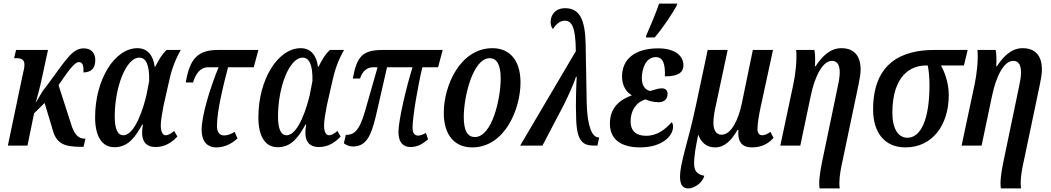

<svg xmlns="http://www.w3.org/2000/svg" viewBox="-20 -816 5888 1076"><path d="M459 -39H453C416 -39 393 -70 378 -122L308 -339C354 -405 395 -468 422 -468C444 -468 449 -447 448 -410C494 -411 514 -436 514 -480C514 -513 496 -545 450 -545C388 -545 357 -492 250 -346L220 -307L180 -240C190 -275 202 -321 208 -347L249 -536H70L59 -490H72C99 -490 117 -483 117 -453C117 -438 113 -422 105 -387L24 0H134L171 -181L230 -239L273 -96C294 -14 332 7 438 7H448Z M621 9C699 9 738 -48 777 -118H781C769 -52 777 8 853 8C904 8 945 -19 974 -51L956 -82C939 -68 924 -58 908 -58C890 -58 881 -82 881 -112C881 -140 889 -185 897 -226L923 -341C940 -422 957 -471 993 -536H914C886 -511 868 -477 850 -442H847C839 -504 808 -546 750 -546C624 -546 513 -373 513 -158C513 -57 548 9 621 9ZM671 -58C639 -58 623 -94 623 -163C623 -325 685 -493 761 -493C797 -493 818 -455 816 -362L802 -289C787 -220 738 -58 671 -58Z M1192 10C1238 10 1276 -9 1311 -40L1295 -77C1276 -65 1255 -57 1237 -57C1210 -57 1196 -74 1196 -111C1196 -194 1231 -336 1258 -439H1402L1428 -536H1203C1090 -536 1044 -490 1021 -354H1062C1076 -401 1101 -439 1147 -439H1205C1160 -330 1110 -172 1110 -88C1110 -24 1141 10 1192 10Z M1536 9C1614 9 1653 -48 1692 -118H1696C1684 -52 1692 8 1768 8C1819 8 1860 -19 1889 -51L1871 -82C1854 -68 1839 -58 1823 -58C1805 -58 1796 -82 1796 -112C1796 -140 1804 -185 1812 -226L1838 -341C1855 -422 1872 -471 1908 -536H1829C1801 -511 1783 -477 1765 -442H1762C1754 -504 1723 -546 1665 -546C1539 -546 1428 -373 1428 -158C1428 -57 1463 9 1536 9ZM1586 -58C1554 -58 1538 -94 1538 -163C1538 -325 1600 -493 1676 -493C1712 -493 1733 -455 1731 -362L1717 -289C1702 -220 1653 -58 1586 -58Z M2280 8C2320 8 2348 -9 2379 -35L2367 -71C2355 -64 2336 -56 2324 -56C2306 -56 2292 -67 2292 -100C2292 -163 2324 -346 2347 -439H2435L2461 -536H2127C2015 -536 1981 -505 1957 -376H1998C2009 -413 2034 -439 2071 -439H2096L2025 -191C1992 -77 1961 -60 1918 -60L1907 -13C1920 -3 1938 5 1957 5C2031 5 2059 -51 2086 -164L2149 -439H2292C2259 -336 2213 -143 2213 -76C2213 -20 2238 8 2280 8Z M2626 10C2811 10 2897 -208 2897 -353C2897 -489 2827 -546 2740 -546C2558 -546 2467 -335 2467 -184C2467 -54 2532 10 2626 10ZM2641 -48C2603 -48 2579 -79 2579 -160C2579 -279 2632 -490 2724 -490C2762 -490 2786 -457 2786 -376C2786 -263 2738 -48 2641 -48Z M2895 0H3020L3141 -231C3162 -273 3198 -352 3208 -386H3212C3210 -352 3205 -239 3209 -148C3213 -23 3247 0 3310 0H3328L3338 -46H3334C3299 -46 3271 -107 3268 -238L3262 -570C3259 -711 3226 -770 3147 -770C3093 -770 3066 -734 3066 -693C3066 -677 3070 -661 3079 -654C3094 -677 3116 -700 3145 -700C3184 -700 3206 -666 3207 -529Z M3600 -606H3649C3691 -654 3749 -741 3772 -784L3776 -796H3674C3657 -746 3621 -660 3602 -618ZM3568 10C3688 10 3752 -52 3752 -106C3752 -118 3748 -129 3744 -131C3710 -93 3665 -55 3601 -55C3547 -55 3514 -80 3514 -136C3514 -196 3545 -244 3598 -259C3612 -251 3646 -243 3670 -243C3705 -243 3721 -263 3721 -291C3721 -309 3710 -321 3688 -321C3667 -321 3644 -311 3624 -306C3594 -312 3577 -338 3577 -378C3577 -428 3597 -496 3656 -496C3698 -496 3709 -451 3706 -388C3786 -388 3810 -413 3810 -451C3810 -502 3764 -545 3669 -545C3541 -545 3466 -487 3466 -387C3466 -339 3488 -300 3520 -283L3519 -281C3455 -257 3398 -215 3398 -123C3398 -39 3455 10 3568 10Z M3838 240C3867 240 3916 212 3927 169C3881 161 3870 136 3870 100C3870 52 3880 3 3893 -62C3909 -16 3941 10 3988 10C4040 10 4079 -28 4113 -88H4118C4114 -32 4129 10 4194 10C4254 10 4289 -15 4315 -43L4298 -77C4280 -65 4268 -58 4251 -58C4234 -58 4225 -71 4225 -92C4225 -124 4234 -175 4243 -217L4312 -536H4199L4137 -235C4118 -145 4078 -61 4024 -61C3991 -61 3978 -91 3978 -128C3978 -157 3985 -197 3991 -222L4058 -536H3946L3880 -225C3836 -17 3791 95 3791 175C3791 225 3810 240 3838 240Z M4573 240H4686C4685 232 4684 222 4684 209C4684 170 4693 123 4705 70L4791 -340C4799 -379 4803 -403 4803 -426C4803 -505 4765 -546 4695 -546C4627 -546 4582 -492 4551 -445H4547C4549 -474 4549 -511 4544 -536H4442C4447 -478 4438 -399 4425 -339L4353 0H4465L4523 -276C4547 -395 4593 -475 4642 -475C4674 -475 4686 -449 4686 -410C4686 -390 4682 -363 4676 -336L4594 58C4582 114 4571 170 4571 212C4571 221 4572 232 4573 240Z M5054 10C5206 10 5297 -116 5297 -283C5297 -358 5270 -420 5253 -449H5382L5403 -536H5215C5036 -536 4873 -465 4873 -202C4873 -75 4936 10 5054 10ZM5065 -44C5014 -44 4981 -95 4981 -183C4981 -397 5088 -449 5168 -449H5179C5184 -428 5189 -387 5189 -340C5189 -145 5140 -44 5065 -44Z M5589 240H5702C5701 232 5700 222 5700 209C5700 170 5709 123 5721 70L5807 -340C5815 -379 5819 -403 5819 -426C5819 -505 5781 -546 5711 -546C5643 -546 5598 -492 5567 -445H5563C5565 -474 5565 -511 5560 -536H5458C5463 -478 5454 -399 5441 -339L5369 0H5481L5539 -276C5563 -395 5609 -475 5658 -475C5690 -475 5702 -449 5702 -410C5702 -390 5698 -363 5692 -336L5610 58C5598 114 5587 170 5587 212C5587 221 5588 232 5589 240Z"/></svg>

Font: Noto Serif Condensed Semi
Style: Italic
Weight: 600
Width: 3
Italic angle: -12°
Designer: Monotype Design Team
Foundry: Monotype Imaging Inc.
Version: Version 1.901